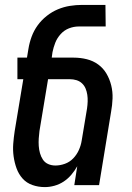

<svg xmlns="http://www.w3.org/2000/svg" viewBox="-20 -755 540 783"><path d="M163 8Q136 8 112 -0.5Q88 -9 72 -27Q56 -45 47.5 -68.5Q39 -92 35.5 -117.5Q32 -143 34 -169Q36 -195 40 -221L75 -432H51V-520H90L96 -556Q100 -581 109 -605.5Q118 -630 133.5 -651.5Q149 -673 170.5 -690Q192 -707 216 -717Q240 -727 265 -731Q290 -735 315 -735H410L411 -647H301Q281 -647 261.5 -639.5Q242 -632 227.5 -616Q213 -600 205.5 -581Q198 -562 194 -542L191 -520H280Q308 -520 334 -513.5Q360 -507 380.5 -492Q401 -477 414 -455Q427 -433 433.5 -407Q440 -381 439 -353.5Q438 -326 433 -299L384 0H283L295 -77Q285 -59 271 -42.5Q257 -26 239.5 -14.5Q222 -3 202 2.5Q182 8 163 8ZM206 -80Q225 -80 244.5 -87Q264 -94 278.5 -109Q293 -124 301.5 -143Q310 -162 313 -181L335 -313Q337 -327 337.5 -341Q338 -355 336 -368.5Q334 -382 329 -394Q324 -406 314.5 -415Q305 -424 292 -428Q279 -432 265 -432H176L141 -221Q139 -206 138 -190.5Q137 -175 138 -160Q139 -145 143 -130.5Q147 -116 155 -104Q163 -92 176.5 -86Q190 -80 206 -80Z"/></svg>

Font: Iosevka Term Curly Semibold
Style: Italic
Weight: 600
Italic angle: -9°
Designer: Belleve Invis
Foundry: Belleve Invis
Version: Version 32.3.0